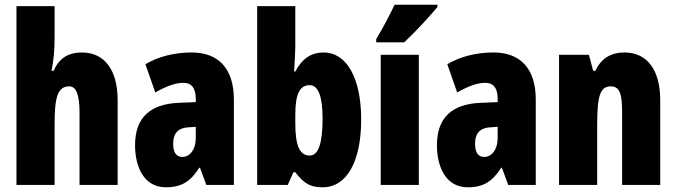

<svg xmlns="http://www.w3.org/2000/svg" viewBox="-20 -786 2875 816"><path d="M212 -621V-760H50V0H212V-253C212 -367 222 -419 275 -419C304 -419 318 -382 318 -308V0H480V-360C480 -489 424 -563 328 -563C269 -563 230 -537 208 -485H199C208 -529 212 -575 212 -621Z M795 -563C719 -563 652 -545 598 -513L640 -393C689 -421 727 -434 759 -434C795 -434 812 -411 812 -366V-352L740 -349C619 -344 554 -287 554 -169C554 -79 590 10 685 10C754 10 791 -17 827 -73H830L857 0H974V-363C974 -498 905 -563 795 -563ZM782 -245 812 -247V-198C812 -151 787 -119 755 -119C729 -119 716 -138 716 -176C716 -220 738 -243 782 -245Z M1235 -588V-760H1073V0H1203L1227 -54H1235C1274 -3 1302 10 1351 10C1455 10 1515 -101 1515 -278C1515 -455 1453 -563 1355 -563C1305 -563 1265 -539 1235 -482H1230C1233 -532 1235 -567 1235 -588ZM1296 -424C1333 -424 1351 -376 1351 -280C1351 -175 1332 -125 1297 -125C1253 -125 1235 -166 1235 -265V-297C1235 -385 1253 -424 1296 -424Z M1839 -756V-766H1657C1636 -722 1611 -673 1579 -620V-606H1698C1748 -653 1811 -722 1839 -756ZM1760 0V-553H1598V0Z M2078 -563C2002 -563 1935 -545 1881 -513L1923 -393C1972 -421 2010 -434 2042 -434C2078 -434 2095 -411 2095 -366V-352L2023 -349C1902 -344 1837 -287 1837 -169C1837 -79 1873 10 1968 10C2037 10 2074 -17 2110 -73H2113L2140 0H2257V-363C2257 -498 2188 -563 2078 -563ZM2065 -245 2095 -247V-198C2095 -151 2070 -119 2038 -119C2012 -119 1999 -138 1999 -176C1999 -220 2021 -243 2065 -245Z M2634 -563C2575 -563 2535 -537 2510 -485H2501L2483 -553H2356V0H2518V-253C2518 -378 2530 -419 2576 -419C2616 -419 2624 -381 2624 -308V0H2786V-360C2786 -489 2730 -563 2634 -563Z"/></svg>

Font: Noto Sans Ethiopic ExtraCondensed Black
Style: Regular
Weight: 900
Width: 2
Designer: Monotype Design Team
Foundry: Monotype Imaging Inc.
Version: Version 2.102